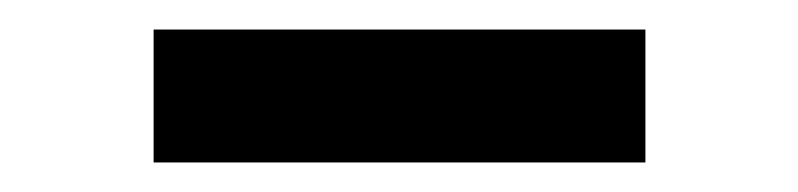

<svg xmlns="http://www.w3.org/2000/svg" viewBox="-20 -721 540 130"><path d="M84 -611V-701H417V-611Z"/></svg>

Font: Nunito Sans 11pt ExtraBold
Style: Regular
Weight: 800
Version: Version 3.101;gftools[0.9.27]